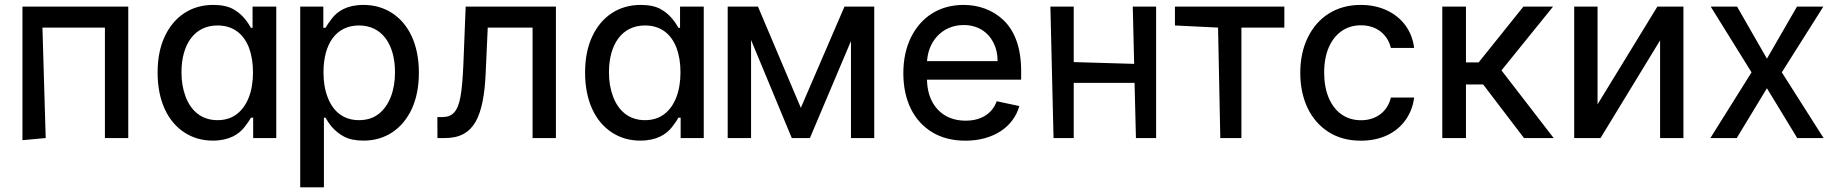

<svg xmlns="http://www.w3.org/2000/svg" viewBox="-20 -573 7628 797"><path d="M169.7 0 156.2 -458.5H415.5V0H512.4V-545.5H73.2V8.9Z M863.6 10.7C931.5 10.7 971.6 -15.6 995 -45.5C1006.7 -60.4 1015.6 -73.5 1021.7 -84.5H1030.9V0H1126.8V-545.5H1028.4V-457.7H1021.7C1009.2 -479 988.6 -512.8 947.4 -535.5C926.5 -546.9 899.1 -552.6 864.7 -552.6C775.2 -552.6 703.5 -506 664.1 -422.2C644.2 -380 634.2 -329.9 634.2 -271.7C634.2 -154.8 675.8 -68.9 745 -23.4C779.5 -0.7 819.2 10.7 863.6 10.7ZM882.8 -74.2C817.5 -74.2 773.1 -111.9 750.4 -171.9C739 -202.1 733.3 -235.4 733.3 -272.7C733.3 -388.5 786.9 -467.3 882.8 -467.3C947.1 -467.3 990.8 -433.2 1013.5 -375C1024.5 -345.5 1030.2 -311.4 1030.2 -272.7C1030.2 -194.2 1006.7 -132.8 963.1 -99.4C941.4 -82.7 914.4 -74.2 882.8 -74.2Z M1324.6 204.5V-84.5H1331.3C1343.8 -62.1 1365.4 -28.8 1407.3 -6.4C1428.3 5 1455.6 10.7 1489.3 10.7C1578.5 10.7 1649.9 -36.6 1689.3 -120.7C1708.8 -163 1718.8 -213.1 1718.8 -271.7C1718.8 -388.1 1676.8 -473.7 1607.6 -518.8C1572.8 -541.2 1533 -552.6 1488.3 -552.6C1419.7 -552.6 1380.3 -525.9 1357.6 -496.1C1346.2 -481.2 1337.4 -468.4 1331.3 -457.7H1322.1V-545.5H1226.2V204.5ZM1322.8 -272.7C1322.8 -390.3 1374.6 -467.3 1470.2 -467.3C1566.1 -467.3 1619.7 -388.5 1619.7 -272.7C1619.7 -198.5 1596.6 -135.7 1552.6 -100.5C1530.2 -83.1 1502.8 -74.2 1470.2 -74.2C1406.6 -74.2 1362.9 -109.4 1340.2 -169C1328.5 -198.9 1322.8 -233.3 1322.8 -272.7Z M1827.8 0C1887.8 0 1928.3 -22.4 1954.2 -67.5C1979.8 -112.6 1992.2 -180 1996.1 -269.9L2004.6 -458.5H2190.7V0H2287.6V-545.5H1913L1903.4 -304C1900.9 -246.1 1897 -201.7 1891.3 -170.5C1879.6 -107.6 1856.5 -87 1815 -87H1795.5L1795.8 0Z M2638.1 10.7C2706 10.7 2746.1 -15.6 2769.5 -45.5C2781.2 -60.4 2790.1 -73.5 2796.2 -84.5H2805.4V0H2901.3V-545.5H2802.9V-457.7H2796.2C2783.7 -479 2763.1 -512.8 2721.9 -535.5C2701 -546.9 2673.7 -552.6 2639.2 -552.6C2549.7 -552.6 2478 -506 2438.6 -422.2C2418.7 -380 2408.7 -329.9 2408.7 -271.7C2408.7 -154.8 2450.3 -68.9 2519.5 -23.4C2554 -0.7 2593.7 10.7 2638.1 10.7ZM2657.3 -74.2C2592 -74.2 2547.6 -111.9 2524.9 -171.9C2513.5 -202.1 2507.8 -235.4 2507.8 -272.7C2507.8 -388.5 2561.4 -467.3 2657.3 -467.3C2721.6 -467.3 2765.3 -433.2 2788 -375C2799 -345.5 2804.7 -311.4 2804.7 -272.7C2804.7 -194.2 2781.2 -132.8 2737.6 -99.4C2715.9 -82.7 2688.9 -74.2 2657.3 -74.2Z M3126.4 -545.5H3000.7V0H3097.7V-407L3266.7 0H3342L3512.4 -402.7V0H3609V-545.5H3485.4L3304.3 -125.4Z M3987.6 11C4102.3 11 4186.8 -45.5 4211.3 -132.8L4117.5 -152.7C4098 -100.1 4051.8 -72.1 3988.3 -72.1C3924.4 -72.1 3875 -100.9 3848 -153.8C3834.5 -180.4 3827.8 -212.7 3827.8 -250.7V-307.9C3828.5 -399.1 3890.3 -469.1 3980.1 -469.1C4037.3 -469.1 4080.6 -441.4 4103.7 -396.3C4115.4 -373.6 4121.1 -348 4121.1 -319.2H3789.8V-242.2H4218.8V-278.8C4218.8 -378.6 4190 -447.4 4144.5 -490.4C4098.7 -533.4 4039.8 -552.6 3979.8 -552.6C3879.3 -552.6 3802.6 -502.1 3761 -416.9C3740.1 -373.9 3729.8 -324.6 3729.8 -268.8C3729.8 -156.2 3773.1 -70 3850.1 -23.8C3888.5 -0.7 3934.3 11 3987.6 11Z M4340.2 -545.5 4353.3 0H4437.1V-229H4689.6L4695.3 0H4779.1V-545.5H4682.2L4687.9 -307.9L4437.1 -315.3V-545.5Z M5036.2 -458.5 5045.5 0H5133.2V-458.5H5311.4V-545.5H4857.2V-467.3Z M5629.3 11C5713.4 11 5777.3 -22 5815.3 -76C5834.2 -103 5845.9 -133.5 5850.1 -168H5753.6C5739.3 -108.7 5692.1 -73.9 5629.6 -73.9C5567.5 -73.9 5520.6 -107.6 5495.4 -167.3C5483 -197.1 5476.6 -232.2 5476.6 -272.7C5476.6 -352.3 5503.6 -412.3 5549.4 -444.2C5572.4 -460.2 5599.1 -468 5629.6 -468C5699.6 -468 5741.8 -424.7 5753.6 -373.9H5850.1C5841.6 -445.3 5800.1 -500.4 5736.5 -530.2C5704.5 -545.1 5668.3 -552.6 5628.2 -552.6C5527 -552.6 5449.9 -502.1 5408.7 -417.3C5387.8 -374.6 5377.5 -325.6 5377.5 -270.2C5377.5 -160.9 5419.4 -73.2 5494.7 -25.2C5532.3 -1.1 5577.1 11 5629.3 11Z M6065.3 0V-222.3H6136.7L6306.1 0H6429.3L6212.7 -280.9L6426.8 -545.5H6303.6L6117.9 -313.9H6065.3V-545.5H5967V0Z M6611.5 -545.5H6514.6V0H6623.9L6871.1 -405.5V0H6968V-545.5H6859.7L6611.5 -139.9Z M7081.3 -545.5 7250.7 -272.7 7079.9 0H7189.3L7314.6 -206.7L7440.3 0H7549.7L7376.4 -272.7L7548.7 -545.5H7439.3L7314.6 -329.5L7190.7 -545.5Z"/></svg>

Font: Inter 465
Style: Regular
Weight: 400
Designer: Rasmus Andersson
Foundry: rsms
Version: Version 3.019;Glyphs 3.1.2 (3151)